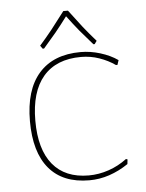

<svg xmlns="http://www.w3.org/2000/svg" viewBox="-50 -699 566 744"><g transform="rotate(-5 233.5 -327.0)"><path d="M276.9 -494.1Q314.9 -494.1 353 -482.4Q392.6 -470.2 420.9 -450.2L415 -432.1H409.2Q382.3 -451.2 347.2 -463.4Q313.5 -475.1 276.9 -475.1Q180.2 -475.1 129.4 -415.5Q79.1 -356.4 79.1 -244.1Q79.1 -132.3 127.4 -73.7Q175.8 -15.1 267.1 -15.1Q306.6 -15.1 345.2 -28.3Q382.8 -41 416 -65.9L421.9 -64L419.9 -45.9Q384.8 -22 345.7 -8.8Q307.6 3.9 268.1 3.9Q165 3.9 111.3 -60.1Q58.1 -123.5 58.1 -244.1Q58.1 -365.7 114.3 -429.7Q170.9 -494.1 276.9 -494.1ZM123 -532.2Q148.9 -561.5 171.9 -590.3Q204.1 -631.3 224.1 -658.2H242.2Q271 -619.6 293.9 -590.3Q316.9 -561.5 342.8 -532.2L334 -520H329.1Q288.6 -566.4 279.3 -577.6Q255.4 -606.9 232.9 -637.2Q210.4 -606.9 186.5 -577.6Q169.9 -557.6 137.2 -520H131.8Z"/></g></svg>

Font: Datalegreya
Style: Gradient
Weight: 400
Designer: Figs Lab
Foundry: Figs Lab
Version: Version 1.002;PS 001.002;hotconv 1.0.70;makeotf.lib2.5.58329